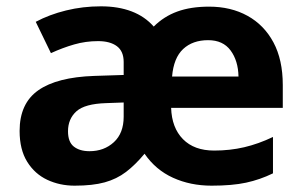

<svg xmlns="http://www.w3.org/2000/svg" viewBox="-20 -577 957 607"><path d="M641 -556Q710 -556 762.5 -527Q815 -498 844.5 -443Q874 -388 874 -308V-236H521Q523 -173 558.5 -137Q594 -101 657 -101Q707 -101 752 -111.5Q797 -122 843 -144V-29Q802 -9 758 0.5Q714 10 649 10Q582 10 527 -15Q472 -40 437 -91Q408 -56 378.5 -33.5Q349 -11 311 -0.5Q273 10 216 10Q169 10 129.5 -8.5Q90 -27 66 -65.5Q42 -104 42 -163Q42 -250 101 -291.5Q160 -333 278 -337L371 -340V-381Q371 -415 349.5 -431Q328 -447 290 -447Q251 -447 214.5 -436.5Q178 -426 141 -409L93 -508Q136 -531 189 -544Q242 -557 299 -557Q354 -557 396 -541Q438 -525 466 -493Q498 -525 540.5 -540.5Q583 -556 641 -556ZM316 -251Q248 -249 221.5 -225Q195 -201 195 -162Q195 -128 213.5 -113.5Q232 -99 263 -99Q309 -99 340 -127.5Q371 -156 371 -208V-253ZM638 -450Q589 -450 559 -422Q529 -394 524 -335H734Q733 -385 709 -417.5Q685 -450 638 -450Z"/></svg>

Font: Noto Sans New Tai Lue
Style: Regular
Weight: 400
Designer: Monotype Design Team
Foundry: Monotype Imaging Inc.
Version: Version 2.003